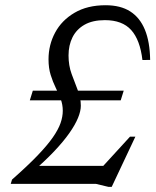

<svg xmlns="http://www.w3.org/2000/svg" viewBox="-20 -703 598 734"><path d="M453 -356.5 441.5 -319.5H94L105.5 -356.5ZM102.5 -69H398L369 -62.5L477 -180.5H497.5L407 11.5H395L347 0H21L26 -16.5Q85 -68.5 122.8 -107.8Q160.5 -147 181.8 -177.5Q203 -208 211.5 -232.5Q220 -257 220 -279.5Q220 -303.5 211.8 -324.8Q203.5 -346 192.8 -368Q182 -390 173.8 -416.2Q165.5 -442.5 165.5 -476Q165.5 -531.5 190.8 -578.5Q216 -625.5 265 -654.2Q314 -683 383.5 -683Q441 -683 478 -659.2Q515 -635.5 534 -589.2Q553 -543 554 -474L524.5 -473.5Q515.5 -550.5 481.5 -588.2Q447.5 -626 381 -626Q334 -626 303.2 -608.5Q272.5 -591 257.2 -560.5Q242 -530 242 -491Q242 -452.5 253.8 -420.2Q265.5 -388 277.2 -358.5Q289 -329 289 -298.5Q289 -278.5 278.2 -252.2Q267.5 -226 245 -194Q222.5 -162 186.8 -124.2Q151 -86.5 101 -43.5Z"/></svg>

Font: Newsreader 17pt
Style: Italic
Weight: 400
Italic angle: -17°
Version: Version 1.003